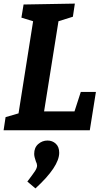

<svg xmlns="http://www.w3.org/2000/svg" viewBox="-21 -724 586 1067"><path d="M393 -105 428 -213H512L478 0H-1L10 -73L82 -94L163 -606L98 -626L110 -699L395 -704L384 -631L304 -606L224 -105ZM131 285Q163 243 174 226Q185 209 185 196Q185 186 178 172Q169 147 169 131Q169 96 191.5 76.5Q214 57 243 57Q270 57 289 74.5Q308 92 308 125Q308 202 176 323Z"/></svg>

Font: Bitter Pro
Style: Bold Italic
Weight: 700
Italic angle: -9°
Designer: Sol Matas, and Bitter project Authors
Foundry: Sol Matas
Version: Version 1.010